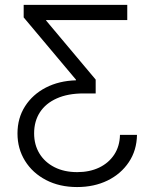

<svg xmlns="http://www.w3.org/2000/svg" viewBox="-20 -549 624 772"><path d="M290 203.1Q219.2 203.1 165 174.8Q110.8 146.5 80.6 97.7Q50.3 48.8 50.3 -12.2Q50.3 -74.2 80.8 -121.8Q111.3 -169.4 164.3 -196.8Q217.3 -224.1 285.6 -226.1V-228.5L75.2 -479V-529.3H491.7V-468.3H165.5V-466.3L364.7 -229V-173.3H315.9Q252.9 -173.3 208.3 -153.3Q163.6 -133.3 140.4 -97.4Q117.2 -61.5 117.2 -12.7Q117.2 33.2 138.7 68.4Q160.2 103.5 199.2 123.3Q238.3 143.1 290.5 143.1Q340.3 143.1 378.7 124.8Q417 106.4 439.2 72.8Q461.4 39.1 462.4 -6.8H530.8Q529.8 55.7 498 103Q466.3 150.4 412.4 176.8Q358.4 203.1 290 203.1Z"/></svg>

Font: Inter 24pt Light
Style: Regular
Weight: 300
Designer: Rasmus Andersson
Foundry: rsms
Version: Version 4.001;git-66647c0bb